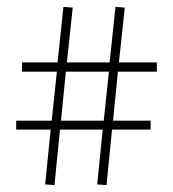

<svg xmlns="http://www.w3.org/2000/svg" viewBox="-20 -592 501 557"><path d="M138 -55 111 -57 127 -216H27V-242H130L145 -384H44V-411H147L164 -572L191 -570L174 -411H298L315 -572L342 -570L325 -411H435V-384H322L308 -242H417V-216H305L289 -55L262 -57L278 -216H154ZM171 -384 157 -242H281L296 -384Z"/></svg>

Font: Foglihten068fMac
Style: Regular
Weight: 500
Designer: gluk (gluksza@wp.pl)
Foundry: gluk (gluksza@wp.pl)
Version: Version 0.68